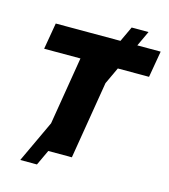

<svg xmlns="http://www.w3.org/2000/svg" viewBox="-130 -922 983 1117"><g transform="rotate(15 361.5 -363.0)"><path d="M96.7 92.8 214.8 -159.7 282.2 -568.4H63.5L90.8 -727.5H480.5L523.4 -819.3H625L582 -727.5H722.7L695.3 -568.4H507.3L460 -467.3L382.8 0H240.7L197.3 92.8Z"/></g></svg>

Font: Inter Tight Black
Style: Italic
Weight: 900
Italic angle: -9.39999°
Designer: Rasmus Andersson
Foundry: rsms
Version: Version 3.004; ttfautohint (v1.8.4.7-5d5b)